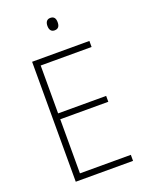

<svg xmlns="http://www.w3.org/2000/svg" viewBox="-166 -992 823 1074"><g transform="rotate(-20 245.0 -455.0)"><path d="M272 -910C250 -910 242 -893 242 -873C242 -851 251 -836 272 -836C295 -836 303 -851 303 -873C303 -894 296 -910 272 -910ZM434 0V-36H131V-358H417V-393H131V-678H434V-714H93V0Z"/></g></svg>

Font: Noto Sans Myanmar UI SemiCondensed ExtraLight
Style: Regular
Weight: 200
Width: 4
Designer: Monotype Design Team
Foundry: Monotype Imaging Inc.
Version: Version 2.103